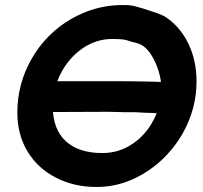

<svg xmlns="http://www.w3.org/2000/svg" viewBox="-20 -745 809 764"><path d="M658 -294Q691 -294 714.5 -314.5Q738 -335 738 -365Q738 -388 724 -401.5Q710 -415 686 -417Q634 -419 569.5 -420.5Q505 -422 409 -422H157Q122 -422 98.5 -401.5Q75 -381 75 -352Q75 -299 134 -299L377 -300Q397 -300 417 -300Q437 -300 458 -299Q479 -298 500 -298.5Q521 -299 543 -297Q566 -296 597.5 -295Q629 -294 658 -294ZM364 -1Q435 -1 499.5 -28Q564 -55 617.5 -103Q671 -151 708 -216Q762 -313 762 -421Q762 -504 730 -570.5Q698 -637 641 -676Q627 -685 607 -692Q587 -699 568 -705L543 -713Q526 -718 516 -720.5Q506 -723 495.5 -724Q485 -725 468 -725Q393 -725 324 -698.5Q255 -672 199 -624Q143 -576 106 -511Q49 -412 49 -297Q49 -209 90 -141.5Q131 -74 203 -38Q274 -1 364 -1ZM387 -136Q293 -136 241.5 -183.5Q190 -231 190 -322Q190 -391 222 -453Q254 -515 309 -553Q364 -590 427 -590Q445 -590 471 -588Q480 -586 488 -584Q496 -581 503 -579Q535 -572 547 -564Q568 -550 585 -521.5Q602 -493 612 -459Q622 -425 622 -394Q622 -328 591.5 -268.5Q561 -209 508 -173Q454 -136 387 -136Z"/></svg>

Font: Balsamiq Sans
Style: Bold Italic
Weight: 700
Italic angle: -12°
Designer: Michael Angeles
Foundry: Balsamiq SRL
Version: Version 1.020; ttfautohint (v1.8.4.7-5d5b);gftools[0.9.26]